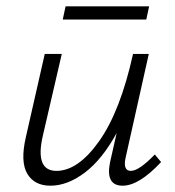

<svg xmlns="http://www.w3.org/2000/svg" viewBox="-20 -584 556 609"><path d="M453 -564 444 -522H179L188 -564ZM471 -94 491 -70Q421 5 369 5Q314 5 329 -69L350 -162Q304 -78 249 -36.5Q194 5 140 5Q89 5 66.5 -33Q44 -71 62 -149L122 -413H176L116 -154Q90 -42 159 -42Q228 -42 295 -137Q362 -232 402 -413H452L378 -82Q370 -42 395 -42Q421 -42 471 -94Z"/></svg>

Font: EauTestInfant Semilight
Style: Italic
Weight: 300
Italic angle: -12°
Designer: Christian Thalmann (Catharsis Fonts)
Version: Version 0.001;PS 000.001;hotconv 1.0.88;makeotf.lib2.5.64775